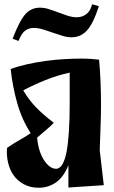

<svg xmlns="http://www.w3.org/2000/svg" viewBox="-20 -868 533 901"><path d="M301 12V-93Q280 -39 244 -13Q208 13 162 13Q122 13 92.5 -3Q63 -19 44.5 -44.5Q26 -70 18 -104Q10 -138 13 -174Q45 -196 73.5 -212Q102 -228 124 -243Q83 -306 61 -383.5Q39 -461 30 -544Q65 -557 107.5 -566.5Q150 -576 194 -582Q238 -588 281 -590.5Q324 -593 361 -593Q386 -593 408 -591.5Q430 -590 445 -588Q449 -545 451.5 -490.5Q454 -436 454 -379Q454 -325 451.5 -264Q449 -203 448 -163L467 1ZM232 -291Q213 -272 195.5 -257.5Q178 -243 154 -222Q161 -154 187.5 -115Q214 -76 243 -76Q261 -76 273.5 -98Q286 -120 293 -159Q300 -198 303.5 -253.5Q307 -309 307 -376V-527Q250 -515 194 -492.5Q138 -470 89 -444Q114 -401 147.5 -366Q181 -331 231 -293ZM341 -787Q366 -787 385.5 -802Q405 -817 412 -848L444 -839Q418 -758 388.5 -725.5Q359 -693 316 -693Q295 -693 272.5 -700Q250 -707 227 -715Q204 -723 181.5 -730Q159 -737 138 -737Q116 -737 98.5 -724.5Q81 -712 67 -676L39 -686Q72 -772 99.5 -802Q127 -832 167 -832Q188 -832 210 -825Q232 -818 254 -809.5Q276 -801 298 -794Q320 -787 341 -787Z"/></svg>

Font: Trickster
Style: Regular
Weight: 400
Designer: Jean-Baptiste Morizot
Foundry: Jean-Baptiste Morizot
Version: Version 2.000;PS 2.0;hotconv 1.0.88;makeotf.lib2.5.647800